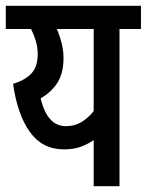

<svg xmlns="http://www.w3.org/2000/svg" viewBox="-20 -642 506 662"><path d="M466 -622V-542H392V0H303V-159Q283 -145 258.5 -136Q234 -127 200 -127Q126 -127 83 -187Q40 -247 25 -353Q68 -366 89 -389.5Q110 -413 110 -455Q110 -480 103 -502.5Q96 -525 87 -542H0V-622ZM120 -303Q143 -207 207 -207Q238 -207 261.5 -221.5Q285 -236 303 -259V-542H176Q186 -519 192.5 -493Q199 -467 199 -442Q199 -389 177.5 -356Q156 -323 120 -303Z"/></svg>

Font: Noto Sans ExtraCondensed Medium
Style: Regular
Weight: 500
Width: 2
Designer: Monotype Design Team
Foundry: Monotype Imaging Inc.
Version: Version 2.013; ttfautohint (v1.8.4.7-5d5b)